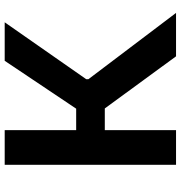

<svg xmlns="http://www.w3.org/2000/svg" viewBox="4 -774 770 818"><g transform="rotate(-90 389.0 -365.0)"><path d="M243.5 0V-303.5H336L558 0H743L460.5 -373.5V-382.5L703 -730H539L335 -425.5H243.5V-730H96V0Z"/></g></svg>

Font: Monaspace Neon Wide
Style: Bold
Weight: 700
Width: 7
Designer: Riley Cran & the Lettermatic Team
Foundry: Lettermatic
Version: Version 1.000 (Monaspace Neon)